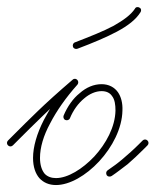

<svg xmlns="http://www.w3.org/2000/svg" viewBox="-30 -522 447 552"><path d="M185 -400C180 -398 178 -392 180 -387C182 -382 188 -380 193 -382C238 -399 276 -415 306 -431C338 -448 361 -466 374 -487C377 -491 376 -498 371 -500C367 -503 360 -502 358 -497C346 -479 325 -464 297 -448C267 -432 229 -417 185 -400ZM153 -190C151 -185 153 -179 158 -177C163 -175 169 -177 171 -182C181 -206 195 -225 212 -239C227 -252 245 -260 262 -260C276 -260 286 -255 292 -246C300 -236 302 -221 302 -204C301 -157 275 -109 241 -72C207 -36 165 -10 131 -10C118 -10 106 -14 98 -23C90 -33 85 -48 85 -68C85 -98 95 -132 114 -167C133 -204 160 -242 192 -278C201 -288 188 -301 179 -293C137 -257 105 -228 79 -203C52 -177 31 -156 12 -137L-7 -118C-11 -114 -11 -108 -7 -104C-3 -100 3 -100 7 -104L26 -123C45 -142 66 -163 92 -188C99 -195 107 -202 114 -209C108 -198 101 -187 96 -177C76 -138 65 -100 65 -68C65 -42 72 -23 83 -10C95 3 111 10 131 10C170 10 217 -17 255 -58C293 -99 321 -153 322 -204C323 -226 318 -244 309 -257C299 -271 283 -280 262 -280C240 -280 218 -271 199 -254C180 -239 164 -216 153 -190ZM279 -32C275 -29 274 -23 277 -18C280 -14 286 -13 291 -16C306 -26 321 -38 337 -50C352 -63 367 -77 383 -93L394 -104C398 -108 398 -114 394 -118C390 -122 384 -122 380 -118L369 -107C353 -91 338 -78 324 -66C309 -53 295 -43 279 -32Z"/></svg>

Font: Mistral SingleLine OTF-SVG Regular
Style: Regular
Weight: 300
Designer: François Chastanet, Élisa Garzelli, Anais Alves, Morgane Autin
Foundry: institut supérieur des arts et du design Toulouse / isdaT
Version: Version 1.000;hotconv 1.0.117;makeotfexe 2.5.65602 DEVELOPME